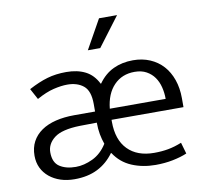

<svg xmlns="http://www.w3.org/2000/svg" viewBox="-78 -775 934 870"><g transform="rotate(-10 389.0 -340.5)"><path d="M739 -227H408V-218Q408 -135 451.5 -90.5Q495 -46 573 -46Q608 -46 638 -51.5Q668 -57 700 -70L715 -18Q687 -6 649.5 1.5Q612 9 570 9Q510 9 460.5 -12Q411 -33 381 -79H379Q348 -36 303 -13.5Q258 9 197 9Q162 9 133 -0.5Q104 -10 82 -28Q60 -46 48 -71Q36 -96 36 -127Q36 -164 51 -192Q66 -220 93.5 -239Q121 -258 159.5 -267.5Q198 -277 245 -277H341V-312Q341 -372 312.5 -395.5Q284 -419 238 -419Q210 -419 174.5 -410.5Q139 -402 96 -378L69 -428Q116 -453 155.5 -464.5Q195 -476 243 -476Q294 -476 330.5 -457.5Q367 -439 388 -397H390Q419 -438 459.5 -457Q500 -476 550 -476Q593 -476 628 -461Q663 -446 687.5 -419Q712 -392 725.5 -353.5Q739 -315 739 -268ZM109 -130Q109 -83 138 -64Q167 -45 212 -45Q250 -45 290 -64Q330 -83 357 -126Q349 -148 344.5 -172.5Q340 -197 340 -226L262 -225Q179 -223 144 -196Q109 -169 109 -130ZM666 -278Q666 -306 659.5 -332Q653 -358 639 -378Q625 -398 602.5 -410.5Q580 -423 548 -423Q490 -423 453 -384.5Q416 -346 409 -278ZM515 -690 414 -556H357L432 -690Z"/></g></svg>

Font: Ek Mukta Light
Style: Regular
Weight: 300
Designer: Girish Dalvi and Yashodeep Gholap
Foundry: Ek Type
Version: Version 2.538;PS 1.002;hotconv 16.6.51;makeotf.lib2.5.65220;